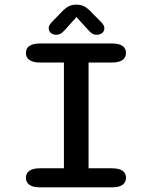

<svg xmlns="http://www.w3.org/2000/svg" viewBox="-20 -806 659 826"><path d="M152.5 0Q122 0 106.8 -10.8Q91.5 -21.5 91.5 -41Q91.5 -61 106.8 -71.5Q122 -82 152.5 -82H255V-537H152.5Q122 -537 106.8 -547.8Q91.5 -558.5 91.5 -578.5Q91.5 -598 106.8 -608.5Q122 -619 152.5 -619H461Q492 -619 507 -608.5Q522 -598 522 -578.5Q522 -558.5 507 -547.8Q492 -537 461 -537H361V-82H461Q492 -82 507 -71.5Q522 -61 522 -41Q522 -21.5 507 -10.8Q492 0 461 0ZM417 -709Q429 -696 429 -684.5Q429 -672 419.8 -664.2Q410.5 -656.5 396 -656.5Q383 -656.5 374 -663.2Q365 -670 356 -681L309 -732.5L262 -680.5Q252.5 -669.5 243.8 -663Q235 -656.5 222 -656.5Q207.5 -656.5 198.5 -664.5Q189.5 -672.5 189.5 -685Q189.5 -690 192.2 -696.2Q195 -702.5 201 -709L238.5 -747.5Q256 -767 271.2 -776.5Q286.5 -786 308.5 -786Q331 -786 346.2 -776.5Q361.5 -767 379 -747.5Z"/></svg>

Font: Sono Monospace Medium
Style: Regular
Weight: 500
Designer: Tyler Finck
Foundry: Tyler Finck
Version: Version 2.112